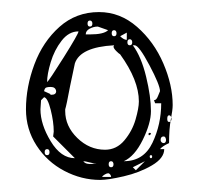

<svg xmlns="http://www.w3.org/2000/svg" viewBox="-20 -673 336 318"><path d="M144 -653Q179 -653 207 -628.5Q235 -604 250.5 -568Q266 -532 266 -499Q266 -491 263 -475.5Q260 -460 260 -436Q249 -431 245 -426H252Q252 -411 231.5 -399Q211 -387 185 -381Q159 -375 146 -375Q115 -375 86.5 -390Q58 -405 40.5 -432Q23 -459 23 -492Q23 -529 37 -566.5Q51 -604 78.5 -628.5Q106 -653 144 -653ZM125 -634Q125 -629 129 -629Q133 -629 133 -634Q133 -636 132 -637.5Q131 -639 129 -639Q125 -639 125 -634ZM122 -616H129Q152 -616 159 -623L142 -629Q135 -629 128.5 -625.5Q122 -622 122 -616ZM165 -618Q165 -613 169 -613Q173 -613 173 -618Q173 -620 172 -621.5Q171 -623 169 -623Q165 -623 165 -618ZM58 -537Q61 -539 85.5 -578Q110 -617 110 -621Q94 -621 82 -605.5Q70 -590 64 -570Q58 -550 58 -537ZM190 -607V-619L179 -613Q185 -607 190 -607ZM191 -603Q191 -598 195 -598Q199 -598 199 -603Q199 -605 198 -606.5Q197 -608 195 -608Q191 -608 191 -603ZM154 -425Q173 -425 186 -440.5Q199 -456 204.5 -475Q210 -494 210 -505Q210 -540 179 -583Q177 -584 172.5 -588.5Q168 -593 168 -596L169 -598Q113 -595 104 -568L96 -530Q90 -498 88 -492V-489Q88 -464 108 -444.5Q128 -425 154 -425ZM185 -406Q218 -406 232.5 -436.5Q247 -467 247 -502H237L235 -507Q239 -507 241.5 -513.5Q244 -520 245 -522Q245 -532 227.5 -565Q210 -598 203 -598H200Q214 -579 222 -546Q230 -513 230 -489Q230 -469 216.5 -441.5Q203 -414 185 -406ZM64 -517H63Q63 -516 65 -516Q73 -516 73 -522Q72 -529 64 -529Q59 -529 56.5 -528Q54 -527 53 -522ZM104 -411 68 -447 69 -455Q69 -471 64 -491Q59 -511 53 -512L48 -507L47 -492Q47 -467 64 -439Q81 -411 104 -411ZM257 -476Q257 -471 260 -471Q262 -471 263 -472.5Q264 -474 264 -476Q264 -478 263 -480Q262 -482 260 -482Q257 -482 257 -476ZM227 -449Q226 -449 226 -451Q226 -453 228 -453Q230 -453 230 -451Q228 -449 227 -449ZM246 -441Q246 -439 247.5 -437.5Q249 -436 251 -436Q253 -436 254 -437.5Q255 -439 255 -441Q255 -443 254 -445Q253 -447 251 -447Q246 -447 246 -441ZM54 -421Q54 -416 58 -416Q62 -416 62 -421Q62 -426 58 -426Q54 -426 54 -421ZM228 -414Q228 -411 230 -411Q232 -411 232 -414Q232 -416 230 -416Q228 -416 228 -414ZM140 -402Q136 -402 128.5 -404Q121 -406 118 -406Q120 -403 124 -402Q128 -401 132 -401.5Q136 -402 140 -402ZM160 -401Q160 -396 164 -396Q168 -396 168 -401Q168 -403 167 -404.5Q166 -406 164 -406Q160 -406 160 -401ZM205 -391 220 -406 200 -396ZM149 -380H164Q164 -382 162.5 -384Q161 -386 159 -386Q157 -386 153.5 -384Q150 -382 149 -380Z"/></svg>

Font: Cabin Sketch
Style: Regular
Weight: 400
Version: Version 1.100